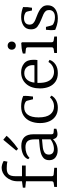

<svg xmlns="http://www.w3.org/2000/svg" viewBox="762 -1454 703 2266"><g transform="rotate(-90 1113.0 -321.5)"><path d="M264 -653Q285 -653 306 -646.5Q327 -640 346 -629L338 -585Q319 -590 297 -591.5Q275 -593 258 -593Q209 -593 187.5 -570Q166 -547 166 -490V-413H292V-369H166V-61Q166 -41 187 -39L265 -32V0H39V-32L85 -39Q106 -42 106 -61V-366L31 -374V-403L106 -413V-463Q106 -506 120 -541Q134 -576 156.5 -601Q179 -626 207.5 -639.5Q236 -653 264 -653Z M470 8Q422 8 388.5 -17Q355 -42 355 -91Q355 -135 380 -158Q405 -181 442.5 -191Q480 -201 515 -204L614 -213V-178L522 -169Q475 -165 448 -149Q421 -133 421 -96Q421 -68 438 -52Q455 -36 489 -36Q525 -36 562 -52.5Q599 -69 617 -94L625 -78Q605 -41 562.5 -16.5Q520 8 470 8ZM367 -340Q381 -381 426 -401Q471 -421 523 -421Q591 -421 626 -386Q661 -351 661 -277V-64Q661 -41 683 -40L726 -36V-7Q719 -4 698.5 1Q678 6 662 6Q634 6 619 -11.5Q604 -29 601 -58V-263Q601 -324 578.5 -348Q556 -372 507 -372Q472 -372 440.5 -361Q409 -350 382 -324ZM468 -480 596 -634 643 -595Q629 -577 603 -552Q577 -527 547 -502.5Q517 -478 489 -459Z M793 -200Q793 -262 814 -312.5Q835 -363 879 -393Q923 -423 990 -423Q1023 -423 1057.5 -416Q1092 -409 1113 -398Q1115 -373 1112.5 -341Q1110 -309 1106 -283H1074L1060 -339Q1058 -349 1055.5 -356Q1053 -363 1045 -369Q1035 -377 1018 -382Q1001 -387 980 -387Q922 -387 891 -344Q860 -301 860 -217Q860 -125 895 -80Q930 -35 989 -35Q1024 -35 1051.5 -49Q1079 -63 1097 -83L1117 -65Q1098 -29 1060.5 -9.5Q1023 10 973 10Q915 10 874.5 -17Q834 -44 813.5 -91.5Q793 -139 793 -200Z M1202 -200Q1202 -304 1255 -363.5Q1308 -423 1393 -423Q1454 -423 1497 -388Q1540 -353 1540 -279Q1540 -270 1539.5 -256Q1539 -242 1537 -231H1248V-266H1475Q1476 -271 1476.5 -275Q1477 -279 1477 -284Q1477 -330 1451.5 -358Q1426 -386 1381 -386Q1329 -386 1298 -345Q1267 -304 1267 -216Q1267 -147 1285.5 -107.5Q1304 -68 1333.5 -51.5Q1363 -35 1397 -35Q1435 -35 1466 -53Q1497 -71 1514 -101L1539 -88Q1526 -45 1485 -17.5Q1444 10 1382 10Q1322 10 1282 -17.5Q1242 -45 1222 -92.5Q1202 -140 1202 -200Z M1747 -63Q1747 -42 1768 -39L1814 -32V0H1620V-32L1666 -39Q1687 -42 1687 -62V-344Q1687 -365 1667 -367L1614 -373V-403Q1643 -413 1676 -417Q1709 -421 1738 -422L1747 -412ZM1755 -534Q1755 -513 1741.5 -499.5Q1728 -486 1707 -486Q1686 -486 1672.5 -499.5Q1659 -513 1659 -534Q1659 -555 1672.5 -568.5Q1686 -582 1707 -582Q1728 -582 1741.5 -568.5Q1755 -555 1755 -534Z M1893 -21Q1889 -51 1890 -79Q1891 -107 1894 -130H1928L1942 -75Q1947 -53 1960 -45Q1971 -38 1992.5 -31Q2014 -24 2042 -24Q2084 -24 2105.5 -42.5Q2127 -61 2127 -93Q2127 -118 2114.5 -133Q2102 -148 2077 -160Q2052 -172 2014 -186Q1964 -206 1931.5 -230.5Q1899 -255 1899 -306Q1899 -366 1942 -394.5Q1985 -423 2046 -423Q2077 -423 2109 -416Q2141 -409 2162 -400Q2163 -373 2161 -347Q2159 -321 2154 -295H2122L2111 -345Q2109 -355 2105 -362Q2101 -369 2090 -375Q2083 -380 2069.5 -384Q2056 -388 2036 -389Q2002 -391 1978.5 -375Q1955 -359 1955 -324Q1955 -298 1969.5 -282.5Q1984 -267 2006.5 -257.5Q2029 -248 2053 -239Q2086 -227 2115.5 -211Q2145 -195 2164 -171Q2183 -147 2183 -109Q2183 -53 2140.5 -21.5Q2098 10 2028 10Q1986 10 1950.5 -0.5Q1915 -11 1893 -21Z"/></g></svg>

Font: Yrsa Light
Style: Regular
Weight: 300
Designer: Anna Giedrys (Yrsa+Rasa design), David Brezina (Yrsa art-direction, Rasa art-direction, design)
Foundry: Rosetta Type Foundry
Version: Version 2.004